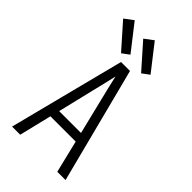

<svg xmlns="http://www.w3.org/2000/svg" viewBox="-287 -1060 1150 1150"><g transform="rotate(45 288.0 -485.0)"><path d="M62 0H131L181 -206H395L445 0H515L326 -735H250ZM196 -265 250 -490Q260 -530 269.5 -570Q279 -610 288 -650Q297 -610 306.5 -570Q316 -530 326 -490L381 -265ZM383 -772 429 -806 301 -970 245 -928ZM213 -772 259 -806 131 -970 75 -928Z"/></g></svg>

Font: Iosevka Sparkle Light
Style: Regular
Weight: 300
Designer: Belleve Invis
Foundry: Belleve Invis
Version: Version 4.5.0; ttfautohint (v1.8.3)